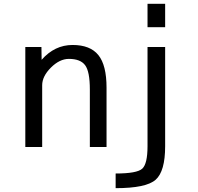

<svg xmlns="http://www.w3.org/2000/svg" viewBox="-20 -772 1040 1011"><path d="M849.6 -524.4V-2Q849.6 129.9 799.8 174.3Q750 218.8 588.9 218.8V141.6Q701.2 141.6 729 116.2Q756.8 90.8 756.8 -2V-524.4ZM756.8 -628.9V-752H849.6V-628.9ZM362.3 -535.2Q455.1 -535.2 498 -481.9Q541 -428.7 541 -310.5V2H453.1V-300.8Q453.1 -395.5 428.2 -428.7Q403.3 -461.9 342.8 -461.9Q293.9 -461.9 248 -416Q202.1 -370.1 202.1 -323.2V2H113.3V-524.4H198.2L199.2 -457Q267.6 -535.2 362.3 -535.2Z"/></svg>

Font: Gen Shin Gothic Monospace Regular
Style: Regular
Weight: 400
Designer: [Source Han Sans]
Ryoko NISHIZUKA  (kana & ideographs); Paul D. Hunt (Latin, Greek & Cyrillic); Wenlong ZHANG  (bopomofo
Version: Version 1.002.20150607